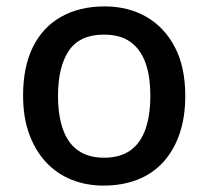

<svg xmlns="http://www.w3.org/2000/svg" viewBox="-20 -569 649 599"><path d="M558 -270Q558 -203 540 -151Q522 -99 489 -63Q456 -27 409 -8.5Q362 10 303 10Q249 10 203 -8.5Q157 -27 123.5 -63Q90 -99 71 -151Q52 -203 52 -271Q52 -360 82.5 -422Q113 -484 170.5 -516.5Q228 -549 306 -549Q380 -549 436.5 -516.5Q493 -484 525.5 -422Q558 -360 558 -270ZM161 -270Q161 -210 176 -166.5Q191 -123 223 -100Q255 -77 305 -77Q355 -77 387 -100Q419 -123 434 -166.5Q449 -210 449 -270Q449 -332 433.5 -374Q418 -416 386.5 -438.5Q355 -461 304 -461Q229 -461 195 -411Q161 -361 161 -270Z"/></svg>

Font: Noto Sans Thai Medium
Style: Regular
Weight: 500
Designer: Monotype Design Team
Foundry: Monotype Imaging Inc.
Version: Version 2.001